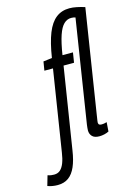

<svg xmlns="http://www.w3.org/2000/svg" viewBox="-267 -820 764 1110"><g transform="rotate(-15 115.0 -265.0)"><path d="M-64.1 220Q-96.2 220 -124.5 209.6L-107.2 149.8Q-95.5 153.8 -86.6 155Q-77.7 156.2 -68.6 156.2Q-46.2 156.2 -31.6 142.9Q-17.1 129.6 -7.6 104.7Q1.8 79.7 6.9 44.9L83.2 -438.7H31.7L40.5 -491.9L92.7 -498.3Q106.7 -588.1 128.7 -643.2Q150.7 -698.2 184.1 -724.1Q217.5 -750 263.6 -750Q274.2 -750 285 -748.9Q295.9 -747.8 307.7 -745.2Q319.6 -742.6 331.6 -739.7Q343.6 -736.8 355.5 -732.6L257.9 -112.3Q257.9 -111.3 256.4 -102Q254.9 -92.6 253.3 -82.7Q251.8 -72.8 251.8 -69.1Q251.8 -64.8 253.5 -60.8Q255.2 -56.8 260.1 -55Q265 -53.1 272.8 -53.1Q278.3 -53.1 285.6 -54.2Q293 -55.2 302.5 -58.3L298.5 -3.3Q286.9 2.9 271.3 6.5Q255.7 10 241.6 10Q212.5 10 199 -4.1Q185.4 -18.2 185.4 -39.8Q185.4 -47.8 186.4 -55.6Q187.4 -63.4 188.4 -73.1L285.1 -689.6Q278.8 -691.6 273 -692.5Q267.2 -693.5 259.7 -693.5Q235.2 -693.5 215.9 -675Q196.5 -656.6 182 -613.9Q167.5 -571.1 156 -498.3H218.7L209.2 -438.7H146.5L69.2 49Q60.7 105.4 44.2 143.3Q27.8 181.3 1.4 200.6Q-25.1 220 -64.1 220Z"/></g></svg>

Font: Georama
Style: Italic
Weight: 400
Width: 2
Italic angle: -9°
Designer: Jean-Baptiste Levee
Foundry: Production Type
Version: Version 1.000